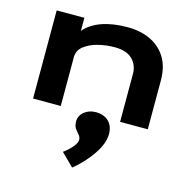

<svg xmlns="http://www.w3.org/2000/svg" viewBox="-112 -590 974 991"><g transform="rotate(15 375.0 -95.0)"><path d="M73 0V-471H221V-401Q253 -440 311.5 -461Q370 -482 450 -482Q519 -482 572 -457Q625 -432 655.5 -383Q686 -334 686 -260V0H538V-257Q538 -302 507.5 -333.5Q477 -365 411 -365Q367 -365 323.5 -354Q280 -343 250.5 -320Q221 -297 221 -261V0ZM360 292 293 226Q326 201 342 180Q358 159 358 145Q358 130 348 119Q338 108 328 94Q318 80 318 57Q318 25 343.5 4.5Q369 -16 405 -16Q449 -16 474 9Q499 34 499 76Q499 125 459.5 184Q420 243 360 292Z"/></g></svg>

Font: Inconsolata ExtraExpanded Black
Style: Regular
Weight: 900
Width: 8
Monospace: yes
Designer: Raph Levien, Cyreal, Brenton Simpson
Foundry: Raph Levien, Cyreal, Google
Version: Version 3.001; ttfautohint (v1.8.2.53-6de2)